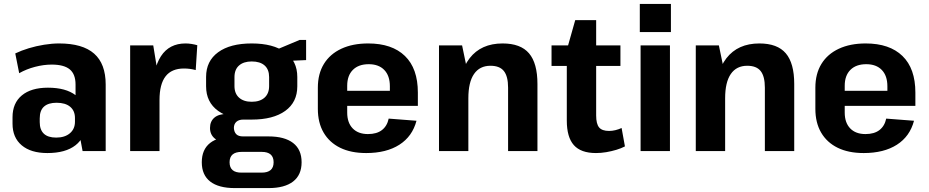

<svg xmlns="http://www.w3.org/2000/svg" viewBox="-20 -772 4745 981"><path d="M366 -193V-340Q366 -393 336.5 -417.5Q307 -442 244 -442Q203 -442 159 -430.5Q115 -419 78 -398L58 -499Q89 -514 127 -525.5Q165 -537 205.5 -543.5Q246 -550 282 -550Q402 -550 461 -498Q520 -446 520 -340V0H402ZM222 10Q138 10 91 -29.5Q44 -69 44 -140V-173Q44 -245 91.5 -284.5Q139 -324 225 -324Q316 -324 366.5 -285.5Q417 -247 417 -176V-142Q417 -70 366 -30Q315 10 222 10ZM267 -69Q311 -69 337 -91Q363 -113 363 -150V-169Q363 -206 338.5 -226.5Q314 -247 269 -247Q227 -247 205 -227.5Q183 -208 183 -167V-148Q183 -109 204 -89Q225 -69 267 -69Z M645 -540H763L795 -344V0H645ZM760 -294Q760 -420 802.5 -485Q845 -550 928 -550Q943 -550 958.5 -547.5Q974 -545 988 -541L980 -414Q951 -422 920 -422Q857 -422 826 -382Q795 -342 795 -261Z M1266 -161Q1156 -161 1094.5 -205.5Q1033 -250 1033 -331V-379Q1033 -460 1094.5 -505Q1156 -550 1266 -550Q1376 -550 1437.5 -505Q1499 -460 1499 -379V-331Q1499 -250 1437.5 -205.5Q1376 -161 1266 -161ZM1180 189Q1097 189 1054 155.5Q1011 122 1011 57Q1011 -8 1053.5 -41.5Q1096 -75 1180 -75H1352Q1434 -75 1477.5 -41.5Q1521 -8 1521 57Q1521 122 1477.5 155.5Q1434 189 1352 189ZM1317 110Q1378 110 1378 57Q1378 4 1317 4H1215Q1153 4 1153 57Q1153 111 1215 110ZM1141 -45Q1100 -45 1076.5 -65Q1053 -85 1053 -118Q1053 -152 1075.5 -171Q1098 -190 1141 -190H1266V-161H1223Q1200 -161 1187.5 -149.5Q1175 -138 1175 -118Q1176 -98 1187 -86.5Q1198 -75 1222 -75H1266V-45ZM1266 -252Q1308 -252 1331.5 -273Q1355 -294 1355 -332V-378Q1355 -417 1332 -437.5Q1309 -458 1266 -458Q1225 -458 1201.5 -437.5Q1178 -417 1178 -378V-332Q1178 -294 1201.5 -273Q1225 -252 1266 -252ZM1368 -508 1511 -568H1544V-465L1368 -457Z M1851 10Q1773 10 1718 -17Q1663 -44 1633.5 -94.5Q1604 -145 1604 -216V-324Q1604 -395 1635 -445.5Q1666 -496 1724 -523Q1782 -550 1861 -550Q1983 -550 2049 -486Q2115 -422 2115 -299V-231H1727V-308H1996L1972 -276V-331Q1972 -385 1943.5 -414.5Q1915 -444 1864 -444Q1812 -444 1783 -415Q1754 -386 1754 -334V-197Q1754 -145 1782 -116Q1810 -87 1860 -87Q1905 -87 1931.5 -107.5Q1958 -128 1966 -166L2108 -155Q2087 -75 2020.5 -32.5Q1954 10 1851 10Z M2576 -324Q2576 -382 2554.5 -409Q2533 -436 2486 -436Q2431 -436 2402 -394Q2373 -352 2373 -270L2321 -194V-253Q2321 -399 2379.5 -474.5Q2438 -550 2548 -550Q2640 -550 2683 -499.5Q2726 -449 2726 -343V0H2576ZM2223 -540H2341L2373 -386V0H2223Z M3025 10Q2948 10 2912 -30.5Q2876 -71 2876 -156V-517L2919 -669H3026V-182Q3026 -139 3041 -121Q3056 -103 3092 -103Q3108 -103 3124.5 -107Q3141 -111 3156 -118L3173 -24Q3154 -14 3129 -6.5Q3104 1 3077.5 5.5Q3051 10 3025 10ZM2798 -540H3150V-435H2798Z M3403 -540V0H3253V-540ZM3408 -752V-608H3249V-752Z M3888 -324Q3888 -382 3866.5 -409Q3845 -436 3798 -436Q3743 -436 3714 -394Q3685 -352 3685 -270L3633 -194V-253Q3633 -399 3691.5 -474.5Q3750 -550 3860 -550Q3952 -550 3995 -499.5Q4038 -449 4038 -343V0H3888ZM3535 -540H3653L3685 -386V0H3535Z M4393 10Q4315 10 4260 -17Q4205 -44 4175.5 -94.5Q4146 -145 4146 -216V-324Q4146 -395 4177 -445.5Q4208 -496 4266 -523Q4324 -550 4403 -550Q4525 -550 4591 -486Q4657 -422 4657 -299V-231H4269V-308H4538L4514 -276V-331Q4514 -385 4485.5 -414.5Q4457 -444 4406 -444Q4354 -444 4325 -415Q4296 -386 4296 -334V-197Q4296 -145 4324 -116Q4352 -87 4402 -87Q4447 -87 4473.5 -107.5Q4500 -128 4508 -166L4650 -155Q4629 -75 4562.5 -32.5Q4496 10 4393 10Z"/></svg>

Font: Pathway Extreme SemiCondensed
Style: Bold
Weight: 700
Width: 4
Version: Version 1.001;gftools[0.9.26]